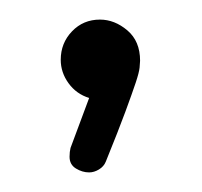

<svg xmlns="http://www.w3.org/2000/svg" viewBox="-20 -96 206 196"><path d="M71 80Q64 80 57.5 76Q51 72 51 64Q51 59 52 55L71 4Q58 0 50 -11Q42 -22 42 -35Q42 -52 53.5 -64Q65 -76 82 -76Q97 -76 110 -65Q123 -54 123 -34Q123 -32 122.5 -27Q122 -22 118.5 -11.5Q115 -1 108 18Q101 37 88 69Q86 74 81 77Q76 80 71 80Z"/></svg>

Font: Dosis Light
Style: Regular
Weight: 300
Designer: EdgarTolentino, PabloImpallari, IginoMarini
Foundry: EdgarTolentino, PabloImpallari, IginoMarini
Version: Version 3.001; ttfautohint (v1.8.2)